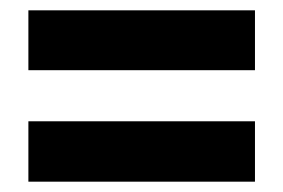

<svg xmlns="http://www.w3.org/2000/svg" viewBox="-20 -604 549 372"><path d="M35 -468V-584H474V-468ZM35 -252V-369H474V-252Z"/></svg>

Font: Noto Sans Malayalam UI Condensed ExtraBold
Style: Regular
Weight: 800
Width: 3
Designer: Jelle Bosma - Monotype Design Team
Foundry: Monotype Imaging Inc.
Version: Version 2.104; ttfautohint (v1.8.4.7-5d5b)